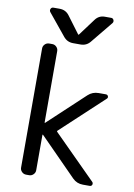

<svg xmlns="http://www.w3.org/2000/svg" viewBox="-102 -1043 761 1087"><g transform="rotate(10 278.5 -500.0)"><path d="M355.5 -950.2Q376 -978.5 410.2 -978.5H447.3Q457 -978.5 461.4 -969.2Q465.8 -960 460 -951.2L358.4 -827.1Q336.9 -799.8 302.7 -799.8H259.8Q224.6 -799.8 203.1 -827.1L101.6 -951.2Q95.7 -960 100.1 -969.2Q104.5 -978.5 115.2 -978.5H150.4Q185.5 -978.5 206.1 -951.2L278.3 -854.5Q279.3 -852.5 281.2 -852.5Q283.2 -852.5 284.2 -854.5ZM178.7 -330.1Q178.7 -328.1 179.7 -327.6Q180.7 -327.1 181.6 -328.1L390.6 -523.4Q416 -546.9 451.2 -546.9H492.2Q502 -546.9 505.9 -538.1Q506.8 -535.2 506.8 -532.2Q506.8 -527.3 502 -523.4L257.8 -295.9Q254.9 -293 257.8 -290L502.9 -44.9Q506.8 -41 506.8 -35.2Q506.8 -32.2 505.9 -29.3Q502 -20.5 492.2 -20.5H453.1Q418 -20.5 393.6 -44.9L181.6 -259.8Q180.7 -260.7 179.7 -260.3Q178.7 -259.8 178.7 -257.8V-54.7Q178.7 -41 168.5 -30.8Q158.2 -20.5 144.5 -20.5H127Q112.3 -20.5 102.1 -30.8Q91.8 -41 91.8 -54.7V-740.2Q91.8 -753.9 102.1 -764.2Q112.3 -774.4 127 -774.4H144.5Q158.2 -774.4 168.5 -764.2Q178.7 -753.9 178.7 -740.2Z"/></g></svg>

Font: Gen Jyuu GothicL Regular
Style: Regular
Weight: 400
Designer: [Source Han Sans]
Ryoko NISHIZUKA  (kana & ideographs); Paul D. Hunt (Latin, Greek & Cyrillic); Wenlong ZHANG  (bopomofo
Version: Version 1.002.20150607